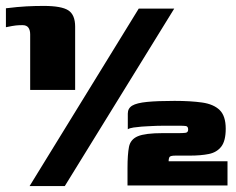

<svg xmlns="http://www.w3.org/2000/svg" viewBox="-28 -544 798 649"><path d="M74 -240V-428Q74 -442 68 -450.5Q62 -459 48 -459Q36 -459 26 -458Q16 -457 -8 -452V-516Q32 -521 61.5 -522.5Q91 -524 119 -524Q180 -524 203 -509Q226 -494 226 -454V-240ZM561 -515 191 85H72L441 -515ZM403 83Q403 68 403 53.5Q403 39 403 24Q403 -22 408 -47.5Q413 -73 438 -83.5Q463 -94 522 -94Q541 -94 550 -94Q559 -94 578 -94Q589 -94 598.5 -95Q608 -96 608 -106Q608 -117 600 -118Q592 -119 582 -119Q568 -119 557.5 -119Q547 -119 527 -119Q502 -119 487 -118Q472 -117 467 -117Q464 -117 450.5 -116Q437 -115 423.5 -113Q410 -111 404 -107V-160Q404 -178 419 -187Q434 -196 469 -199.5Q504 -203 562 -203Q616 -203 655 -197.5Q694 -192 714.5 -172Q735 -152 735 -109Q735 -68 720 -48.5Q705 -29 678 -23.5Q651 -18 613 -18Q606 -18 596 -18Q586 -18 565 -18Q547 -18 544.5 -12.5Q542 -7 542 0V1H741V83Z"/></svg>

Font: Genos Thin Black
Style: Regular
Weight: 900
Version: Version 1.010